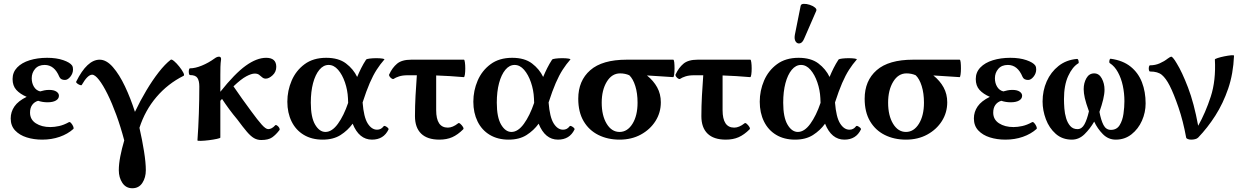

<svg xmlns="http://www.w3.org/2000/svg" viewBox="-20 -733 6608 1023"><path d="M205 11Q160 11 122 -1Q84 -13 60.5 -38Q37 -63 37 -102Q37 -137 57 -166Q77 -195 122 -217Q87 -232 67 -254Q47 -276 47 -312Q47 -348 71.5 -373.5Q96 -399 138 -412Q180 -425 231 -425Q281 -425 317 -412.5Q353 -400 364 -384Q367 -379 368 -374Q369 -369 369 -363Q369 -342 355 -324.5Q341 -307 326 -307Q303 -307 296 -324Q270 -387 218 -387Q185 -387 167 -366Q149 -345 149 -316Q149 -290 161 -270.5Q173 -251 194 -246Q204 -249 216 -251.5Q228 -254 242 -254Q267 -254 280.5 -245Q294 -236 294 -223Q294 -207 278 -197.5Q262 -188 233 -188Q207 -188 183 -196Q163 -190 151.5 -174Q140 -158 140 -133Q140 -96 171 -76Q202 -56 248 -56Q270 -56 295 -61.5Q320 -67 347 -82Q352 -85 359 -77Q366 -69 370 -59.5Q374 -50 371 -46Q341 -19 298 -4Q255 11 205 11Z M685 270Q651 270 632 241.5Q613 213 613 174Q613 141 621 100Q629 59 642 15Q623 -57 600 -120Q577 -183 553 -231.5Q529 -280 507.5 -307.5Q486 -335 471 -335Q447 -335 416 -281Q414 -277 406 -280Q398 -283 391 -288.5Q384 -294 386 -298Q444 -415 511 -415Q547 -415 581.5 -375.5Q616 -336 646 -272.5Q676 -209 699 -137Q727 -196 759.5 -250.5Q792 -305 825.5 -348Q859 -391 890 -415Q895 -418 908 -407Q921 -396 935 -378.5Q949 -361 956.5 -346.5Q964 -332 958 -329Q874 -287 813.5 -216Q753 -145 723 -52Q738 14 747.5 74Q757 134 757 174Q757 213 738.5 241.5Q720 270 685 270Z M1032 15Q1037 -53 1039.5 -128.5Q1042 -204 1042 -272Q1042 -302 1032 -317.5Q1022 -333 993 -333Q988 -333 986.5 -342Q985 -351 986.5 -360Q988 -369 993 -369Q1020 -369 1055.5 -383.5Q1091 -398 1124 -422Q1136 -431 1147 -431Q1158 -431 1158 -418Q1155 -397 1154.5 -376Q1154 -355 1154 -334V-244Q1231 -341 1289.5 -383Q1348 -425 1398 -425Q1452 -425 1452 -377Q1452 -350 1432.5 -332Q1413 -314 1396 -314Q1385 -314 1377 -321Q1369 -328 1360.5 -334.5Q1352 -341 1337 -341Q1320 -341 1292.5 -326.5Q1265 -312 1224 -273Q1246 -241 1270 -207Q1294 -173 1318 -141Q1353 -93 1374.5 -69Q1396 -45 1409 -45Q1428 -45 1446 -65Q1449 -69 1456 -64.5Q1463 -60 1467.5 -52.5Q1472 -45 1469 -40Q1450 -15 1430 -1Q1410 13 1372 13Q1351 13 1333.5 3Q1316 -7 1295.5 -31Q1275 -55 1244 -97Q1222 -123 1201 -151.5Q1180 -180 1163 -206Q1159 -201 1154 -196V0Q1154 3 1135.5 7Q1117 11 1093 14Q1069 17 1050.5 17.5Q1032 18 1032 15Z M1699 11Q1641 11 1598.5 -14.5Q1556 -40 1533.5 -86Q1511 -132 1511 -191Q1511 -250 1534 -303.5Q1557 -357 1603 -391Q1649 -425 1718 -425Q1784 -425 1823.5 -395Q1863 -365 1883 -323Q1893 -347 1904.5 -370Q1916 -393 1931 -416Q1934 -419 1950 -421Q1966 -423 1985 -423Q2004 -423 2017 -421Q2030 -419 2028 -416Q2006 -391 1987 -361.5Q1968 -332 1950 -290.5Q1932 -249 1912 -187Q1918 -109 1939 -75.5Q1960 -42 1989 -42Q2010 -42 2023 -59Q2026 -64 2033 -61Q2040 -58 2046 -52.5Q2052 -47 2050 -43Q2024 11 1962 11Q1893 11 1859 -74Q1833 -38 1794.5 -13.5Q1756 11 1699 11ZM1636 -186Q1636 -108 1659 -69Q1682 -30 1714 -30Q1749 -30 1780.5 -73.5Q1812 -117 1835 -185Q1834 -197 1834 -210Q1832 -253 1818 -294Q1804 -335 1781.5 -361Q1759 -387 1731 -387Q1703 -387 1681.5 -361Q1660 -335 1648 -290Q1636 -245 1636 -186Z M2321 11Q2257 11 2224 -21Q2191 -53 2191 -114Q2191 -168 2194 -223Q2197 -278 2201 -332H2152Q2125 -332 2106.5 -326Q2088 -320 2078 -313Q2074 -310 2067 -314.5Q2060 -319 2055.5 -326Q2051 -333 2054 -337Q2070 -372 2095.5 -393.5Q2121 -415 2171 -415H2452Q2455 -415 2457 -401Q2459 -387 2459 -368.5Q2459 -350 2457 -336Q2455 -322 2451 -322Q2414 -325 2377 -327.5Q2340 -330 2304 -331V-146Q2304 -53 2366 -53Q2392 -53 2421 -76Q2425 -80 2433 -73Q2441 -66 2446.5 -57Q2452 -48 2448 -44Q2419 -15 2389.5 -2Q2360 11 2321 11Z M2690 11Q2632 11 2589.5 -14.5Q2547 -40 2524.5 -86Q2502 -132 2502 -191Q2502 -250 2525 -303.5Q2548 -357 2594 -391Q2640 -425 2709 -425Q2775 -425 2814.5 -395Q2854 -365 2874 -323Q2884 -347 2895.5 -370Q2907 -393 2922 -416Q2925 -419 2941 -421Q2957 -423 2976 -423Q2995 -423 3008 -421Q3021 -419 3019 -416Q2997 -391 2978 -361.5Q2959 -332 2941 -290.5Q2923 -249 2903 -187Q2909 -109 2930 -75.5Q2951 -42 2980 -42Q3001 -42 3014 -59Q3017 -64 3024 -61Q3031 -58 3037 -52.5Q3043 -47 3041 -43Q3015 11 2953 11Q2884 11 2850 -74Q2824 -38 2785.5 -13.5Q2747 11 2690 11ZM2627 -186Q2627 -108 2650 -69Q2673 -30 2705 -30Q2740 -30 2771.5 -73.5Q2803 -117 2826 -185Q2825 -197 2825 -210Q2823 -253 2809 -294Q2795 -335 2772.5 -361Q2750 -387 2722 -387Q2694 -387 2672.5 -361Q2651 -335 2639 -290Q2627 -245 2627 -186Z M3281 11Q3218 11 3168 -14Q3118 -39 3089.5 -87.5Q3061 -136 3061 -207Q3061 -303 3125 -359Q3189 -415 3319 -415H3567Q3571 -415 3572.5 -401Q3574 -387 3574 -368.5Q3574 -350 3572 -336Q3570 -322 3567 -322Q3532 -324 3498 -326.5Q3464 -329 3427 -331Q3462 -303 3481.5 -267.5Q3501 -232 3501 -188Q3501 -133 3472.5 -88Q3444 -43 3394.5 -16Q3345 11 3281 11ZM3281 -30Q3323 -30 3350 -73.5Q3377 -117 3377 -186Q3377 -236 3365 -274.5Q3353 -313 3333 -332Q3322 -337 3309.5 -339.5Q3297 -342 3284 -342Q3240 -342 3213 -297.5Q3186 -253 3186 -186Q3186 -117 3212.5 -73.5Q3239 -30 3281 -30Z M3847 11Q3783 11 3750 -21Q3717 -53 3717 -114Q3717 -168 3720 -223Q3723 -278 3727 -332H3678Q3651 -332 3632.5 -326Q3614 -320 3604 -313Q3600 -310 3593 -314.5Q3586 -319 3581.5 -326Q3577 -333 3580 -337Q3596 -372 3621.5 -393.5Q3647 -415 3697 -415H3978Q3981 -415 3983 -401Q3985 -387 3985 -368.5Q3985 -350 3983 -336Q3981 -322 3977 -322Q3940 -325 3903 -327.5Q3866 -330 3830 -331V-146Q3830 -53 3892 -53Q3918 -53 3947 -76Q3951 -80 3959 -73Q3967 -66 3972.5 -57Q3978 -48 3974 -44Q3945 -15 3915.5 -2Q3886 11 3847 11Z M4216 11Q4158 11 4115.5 -14.5Q4073 -40 4050.5 -86Q4028 -132 4028 -191Q4028 -250 4051 -303.5Q4074 -357 4120 -391Q4166 -425 4235 -425Q4301 -425 4340.5 -395Q4380 -365 4400 -323Q4410 -347 4421.5 -370Q4433 -393 4448 -416Q4451 -419 4467 -421Q4483 -423 4502 -423Q4521 -423 4534 -421Q4547 -419 4545 -416Q4523 -391 4504 -361.5Q4485 -332 4467 -290.5Q4449 -249 4429 -187Q4435 -109 4456 -75.5Q4477 -42 4506 -42Q4527 -42 4540 -59Q4543 -64 4550 -61Q4557 -58 4563 -52.5Q4569 -47 4567 -43Q4541 11 4479 11Q4410 11 4376 -74Q4350 -38 4311.5 -13.5Q4273 11 4216 11ZM4153 -186Q4153 -108 4176 -69Q4199 -30 4231 -30Q4266 -30 4297.5 -73.5Q4329 -117 4352 -185Q4351 -197 4351 -210Q4349 -253 4335 -294Q4321 -335 4298.5 -361Q4276 -387 4248 -387Q4220 -387 4198.5 -361Q4177 -335 4165 -290Q4153 -245 4153 -186ZM4266 -530Q4256 -505 4242 -502Q4228 -499 4219.5 -511.5Q4211 -524 4215 -547L4246 -702Q4248 -712 4262.5 -712.5Q4277 -713 4294 -707.5Q4311 -702 4322 -693Q4333 -684 4329 -675Z M4807 11Q4744 11 4694 -14Q4644 -39 4615.5 -87.5Q4587 -136 4587 -207Q4587 -303 4651 -359Q4715 -415 4845 -415H5093Q5097 -415 5098.5 -401Q5100 -387 5100 -368.5Q5100 -350 5098 -336Q5096 -322 5093 -322Q5058 -324 5024 -326.5Q4990 -329 4953 -331Q4988 -303 5007.5 -267.5Q5027 -232 5027 -188Q5027 -133 4998.5 -88Q4970 -43 4920.5 -16Q4871 11 4807 11ZM4807 -30Q4849 -30 4876 -73.5Q4903 -117 4903 -186Q4903 -236 4891 -274.5Q4879 -313 4859 -332Q4848 -337 4835.5 -339.5Q4823 -342 4810 -342Q4766 -342 4739 -297.5Q4712 -253 4712 -186Q4712 -117 4738.5 -73.5Q4765 -30 4807 -30Z M5337 11Q5292 11 5254 -1Q5216 -13 5192.5 -38Q5169 -63 5169 -102Q5169 -137 5189 -166Q5209 -195 5254 -217Q5219 -232 5199 -254Q5179 -276 5179 -312Q5179 -348 5203.5 -373.5Q5228 -399 5270 -412Q5312 -425 5363 -425Q5413 -425 5449 -412.5Q5485 -400 5496 -384Q5499 -379 5500 -374Q5501 -369 5501 -363Q5501 -342 5487 -324.5Q5473 -307 5458 -307Q5435 -307 5428 -324Q5402 -387 5350 -387Q5317 -387 5299 -366Q5281 -345 5281 -316Q5281 -290 5293 -270.5Q5305 -251 5326 -246Q5336 -249 5348 -251.5Q5360 -254 5374 -254Q5399 -254 5412.5 -245Q5426 -236 5426 -223Q5426 -207 5410 -197.5Q5394 -188 5365 -188Q5339 -188 5315 -196Q5295 -190 5283.5 -174Q5272 -158 5272 -133Q5272 -96 5303 -76Q5334 -56 5380 -56Q5402 -56 5427 -61.5Q5452 -67 5479 -82Q5484 -85 5491 -77Q5498 -69 5502 -59.5Q5506 -50 5503 -46Q5473 -19 5430 -4Q5387 11 5337 11Z M5691 11Q5640 11 5605 -20Q5570 -51 5552.5 -98Q5535 -145 5535 -192Q5535 -250 5557 -299.5Q5579 -349 5620 -381.5Q5661 -414 5718 -419Q5724 -420 5726.5 -409Q5729 -398 5726 -396Q5694 -377 5671.5 -328Q5649 -279 5649 -205Q5649 -183 5651 -155.5Q5653 -128 5660.5 -103Q5668 -78 5682.5 -61.5Q5697 -45 5721 -45Q5744 -45 5758 -70.5Q5772 -96 5782 -140Q5766 -184 5760 -210.5Q5754 -237 5754 -258Q5754 -291 5768.5 -316.5Q5783 -342 5810 -342Q5836 -342 5850.5 -315Q5865 -288 5865 -255Q5865 -233 5858 -203.5Q5851 -174 5838 -137Q5846 -93 5859.5 -67Q5873 -41 5899 -41Q5930 -41 5945.5 -66Q5961 -91 5966 -126.5Q5971 -162 5971 -194Q5971 -236 5962.5 -276Q5954 -316 5936.5 -348Q5919 -380 5894 -396Q5889 -398 5891 -409.5Q5893 -421 5898 -420Q5963 -411 6004 -378Q6045 -345 6064.5 -294.5Q6084 -244 6084 -182Q6084 -134 6064.5 -90Q6045 -46 6009 -17.5Q5973 11 5925 11Q5885 11 5856 -18.5Q5827 -48 5810 -85Q5788 -47 5758.5 -18Q5729 11 5691 11Z M6327 11Q6317 11 6309 8Q6301 5 6300 0Q6284 -88 6259 -161Q6234 -234 6212 -277Q6192 -316 6170.5 -334Q6149 -352 6108 -352Q6103 -352 6101.5 -360Q6100 -368 6101.5 -376.5Q6103 -385 6108 -385Q6135 -385 6159 -395.5Q6183 -406 6202 -421Q6215 -431 6222 -431Q6224 -431 6231.5 -422.5Q6239 -414 6250 -395Q6278 -350 6310 -266.5Q6342 -183 6364 -63Q6403 -132 6431 -218Q6459 -304 6453 -416Q6453 -419 6468.5 -424Q6484 -429 6504 -433Q6524 -437 6539.5 -438.5Q6555 -440 6555 -436Q6551 -340 6524 -261Q6497 -182 6455.5 -117Q6414 -52 6364 0Q6358 6 6347.5 8.5Q6337 11 6327 11Z"/></svg>

Font: Junicode SmExp
Style: Bold
Weight: 700
Width: 6
Designer: Peter S. Baker
Version: Version 2.205; ttfautohint (v1.8.4)